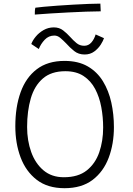

<svg xmlns="http://www.w3.org/2000/svg" viewBox="-20 -988 717 1034"><path d="M327.5 25.5Q236.5 25.5 178 -19.5Q119.5 -64.5 91 -140.2Q62.5 -216 62.5 -308Q62.5 -412 91 -491.2Q119.5 -570.5 178.2 -615.2Q237 -660 327.5 -660Q401.5 -660 452.5 -630.5Q503.5 -601 534.5 -550.2Q565.5 -499.5 579.5 -435.8Q593.5 -372 593.5 -303.5Q593.5 -213.5 565.5 -138.8Q537.5 -64 478.8 -19.2Q420 25.5 327.5 25.5ZM324 -33.5Q401 -33.5 447.2 -70.2Q493.5 -107 514.5 -167.8Q535.5 -228.5 535.5 -301Q535.5 -357 525.5 -411Q515.5 -465 492.5 -508.8Q469.5 -552.5 430.2 -578.5Q391 -604.5 332 -604.5Q256 -604.5 210.8 -565.2Q165.5 -526 145.8 -458Q126 -390 126 -304Q126 -231 148 -169.5Q170 -108 214 -70.8Q258 -33.5 324 -33.5ZM148.5 -751Q155.5 -770.5 172.8 -791.2Q190 -812 215 -826.2Q240 -840.5 270 -840.5Q299.5 -840.5 320.2 -824.2Q341 -808 358.5 -788.5Q374.5 -770.5 392 -756Q409.5 -741.5 433.5 -741.5Q456.5 -741.5 472 -759.2Q487.5 -777 495 -802.5L540 -782.5Q536 -769 522.8 -748Q509.5 -727 487.8 -710.8Q466 -694.5 435.5 -694.5Q402.5 -694.5 379 -713.5Q355.5 -732.5 336.5 -754Q320.5 -770.5 305.2 -783.5Q290 -796.5 273 -796.5Q242 -796.5 220.8 -774Q199.5 -751.5 189 -724ZM522.5 -927Q488 -927 442.5 -925.2Q397 -923.5 347.8 -921Q298.5 -918.5 251.5 -915.5Q204.5 -912.5 167.5 -909.5Q167 -917.5 167.8 -928.8Q168.5 -940 170.5 -946.5Q183.5 -948.5 215.5 -951.5Q247.5 -954.5 289.2 -957.5Q331 -960.5 375.2 -963Q419.5 -965.5 457.8 -967Q496 -968.5 520.5 -968.5Z"/></svg>

Font: Grandstander ExtraLight
Style: Regular
Weight: 200
Designer: Tyler Finck
Foundry: Etcetera Type Co
Version: Version 1.200; ttfautohint (v1.8.3)